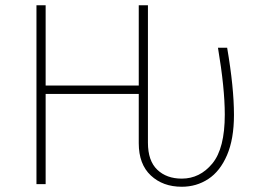

<svg xmlns="http://www.w3.org/2000/svg" viewBox="-20 -702 1001 732"><path d="M872 -264Q872 -172 845.5 -110.5Q819 -49 774 -19.5Q729 10 673 10Q601 10 555 -33Q509 -76 509 -156V-344H154V0H119V-682H154V-376H509V-682H544V-158Q544 -89 579.5 -55Q615 -21 673 -21Q742 -21 789.5 -78.5Q837 -136 837 -265Q837 -366 811 -520H846Q872 -368 872 -264Z"/></svg>

Font: FiraGO UltraLight
Style: Regular
Weight: 200
Designer: bBox Type
Foundry: bBox Type GmbH
Version: Version 1.001